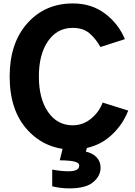

<svg xmlns="http://www.w3.org/2000/svg" viewBox="-20 -837 770 1097"><path d="M35.2 -400.4Q35.2 -590.8 136.2 -704.1Q237.3 -817.4 396.5 -817.4Q502.9 -817.4 580.1 -759.3Q657.2 -701.2 693.4 -613.3L553.7 -568.4Q526.4 -617.2 490.2 -647.5Q454.1 -677.7 395.5 -677.7Q306.6 -677.7 254.4 -602.1Q202.1 -526.4 202.1 -400.4Q202.1 -272.5 254.9 -196.8Q307.6 -121.1 395.5 -121.1Q454.1 -121.1 500.5 -159.2Q546.9 -197.3 566.4 -251L712.9 -205.1Q701.2 -175.8 684.6 -147.5Q668 -119.1 640.1 -88.4Q612.3 -57.6 578.6 -34.7Q544.9 -11.7 497.6 2.9Q450.2 17.6 396.5 17.6Q240.2 17.6 137.7 -93.8Q35.2 -205.1 35.2 -400.4ZM278.3 131.8Q329.1 141.6 371.1 141.6Q432.6 141.6 432.6 109.4Q432.6 104.5 430.2 100.1Q427.7 95.7 422.4 92.8Q417 89.8 411.6 87.9Q406.2 85.9 397.5 84.5Q388.7 83 381.8 82Q375 81.1 365.2 80.6Q355.5 80.1 349.6 79.6Q343.8 79.1 334 79.1Q324.2 79.1 321.3 79.1L345.7 -19.5H484.4L470.7 29.3Q509.8 38.1 532.2 62Q554.7 85.9 554.7 121.1Q554.7 168 512.7 203.6Q470.7 239.3 376 239.3Q327.1 239.3 278.3 227.5Z"/></svg>

Font: Gothic A1 Black
Style: Regular
Weight: 900
Version: Version 2.50